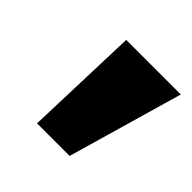

<svg xmlns="http://www.w3.org/2000/svg" viewBox="-93 -792 475 475"><g transform="rotate(45 145.0 -554.0)"><path d="M89 -403 99 -705H290L203 -403Z"/></g></svg>

Font: Nunito Sans 7pt Condensed Black
Style: Italic
Weight: 900
Width: 3
Italic angle: -9°
Designer: Vernon Adams
Foundry: Vernon Adams
Version: Version 3.101;gftools[0.9.27]